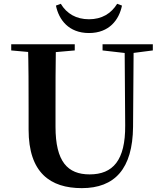

<svg xmlns="http://www.w3.org/2000/svg" viewBox="-20 -974 858 1013"><path d="M275.1 -944.5C290.3 -870.1 342.2 -799.7 449.5 -799.7C556.8 -799.7 608.4 -870.1 623.6 -944.5L598.2 -954C566 -902.1 517 -872.4 449.5 -872.4C382 -872.4 331.7 -902.1 300.8 -954ZM411.6 18.6C585.3 18.6 679.8 -83.2 682 -304.3L685.2 -740.5H637.5L640.5 -312.5C641.9 -128 575.7 -53.9 453 -53.9C336.9 -53.9 272.9 -120.9 272.9 -305V-400.9C272.9 -515.1 272.9 -628.3 274.9 -740.5H127.5C130.9 -627.3 130.9 -513.1 130.9 -400.9V-290C130.9 -62.6 245.3 18.6 411.6 18.6ZM39.2 -707.9 191.8 -694.2H218.8L374.4 -707.9V-740.5H39.2ZM521.1 -707.9 646.5 -693.5H674.7L786.3 -707.9V-740.5H521.1Z"/></svg>

Font: Source Han Serif TW VF
Style: Regular
Weight: 250
Designer: Ryoko NISHIZUKA 西塚涼子 (kana & ideographs); Frank Grießhammer (Latin, Greek & Cyrillic); Wenlong ZHANG 张文龙 (bopomofo); San
Foundry: Adobe
Version: Version 2.002;hotconv 1.1.0;makeotfexe 2.6.0